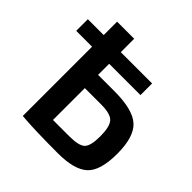

<svg xmlns="http://www.w3.org/2000/svg" viewBox="-183 -837 993 993"><g transform="rotate(45 313.0 -341.0)"><path d="M363 -426Q498 -426 550.5 -378.5Q603 -331 603 -207Q603 -84 553.5 -38Q504 8 384 8Q213 8 122 0H119V-507H3V-592H119V-690H244V-592H473V-507H244V-426ZM363 -96Q434 -96 455.5 -118Q477 -140 477 -209Q477 -278 455 -303.5Q433 -329 363 -329H244V-96Z"/></g></svg>

Font: Exo 2 Semi Bold
Style: Regular
Weight: 600
Designer: Natanael Gama
Version: Version 1.001;PS 001.001;hotconv 1.0.88;makeotf.lib2.5.64775